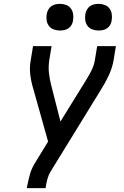

<svg xmlns="http://www.w3.org/2000/svg" viewBox="-20 -974 640 994"><path d="M119 0 120 -7Q126 -39 134.5 -70Q143 -101 161 -130L229 -241L153 -512Q142 -547 137 -585Q132 -623 139 -662L151 -735H247L235 -662Q230 -628 233.5 -596Q237 -564 245 -533L293 -345L423 -555Q431 -568 438.5 -581Q446 -594 452.5 -607Q459 -620 464 -634Q469 -648 471 -662L483 -735H580L568 -662Q561 -622 543.5 -584.5Q526 -547 504 -512L242 -86Q231 -68 225.5 -47.5Q220 -27 217 -7L216 0ZM490 -816Q474 -816 458.5 -821.5Q443 -827 433.5 -839.5Q424 -852 421.5 -868.5Q419 -885 422 -902Q424 -913 430 -924Q436 -935 446 -942Q456 -949 467.5 -951.5Q479 -954 490 -954Q507 -954 522 -948.5Q537 -943 546.5 -930.5Q556 -918 558.5 -901.5Q561 -885 558 -868Q557 -857 551 -846Q545 -835 535 -828Q525 -821 513.5 -818.5Q502 -816 490 -816ZM290 -816Q274 -816 258.5 -821.5Q243 -827 233.5 -839.5Q224 -852 221.5 -868.5Q219 -885 222 -902Q224 -913 230 -924Q236 -935 246 -942Q256 -949 267.5 -951.5Q279 -954 290 -954Q307 -954 322 -948.5Q337 -943 346.5 -930.5Q356 -918 358.5 -901.5Q361 -885 358 -868Q357 -857 351 -846Q345 -835 335 -828Q325 -821 313.5 -818.5Q302 -816 290 -816Z"/></svg>

Font: Iosevka Curly MdExObl
Style: Regular
Weight: 500
Width: 7
Italic angle: -9°
Monospace: yes
Designer: Belleve Invis
Foundry: Belleve Invis
Version: Version 11.1.0; ttfautohint (v1.8.3)